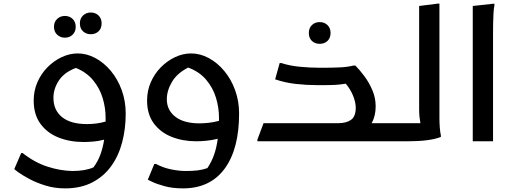

<svg xmlns="http://www.w3.org/2000/svg" viewBox="-20 -780 2834 1060"><path d="M339 260Q282 260 231.5 244.5Q181 229 142 208Q103 187 81 171Q59 155 59 153L97 65H105Q171 117 242 140Q313 163 380 164Q451 164 496 144Q520 112 534 74Q548 36 555 -9Q525 -1 495.5 1.5Q466 4 442 4Q365 4 302.5 -21Q240 -46 203 -97Q166 -148 166 -225Q166 -279 186.5 -326Q207 -373 242 -408.5Q277 -444 320.5 -464.5Q364 -485 409 -485Q459 -485 506.5 -459.5Q554 -434 592 -388.5Q630 -343 652 -282.5Q674 -222 674 -153Q674 -69 654.5 5.5Q635 80 594 137Q553 194 489.5 227Q426 260 339 260ZM275 -240Q275 -172 322.5 -133.5Q370 -95 460 -95Q484 -95 510 -98Q536 -101 563 -109Q563 -120 563 -131Q563 -184 547 -238Q531 -292 494.5 -336.5Q458 -381 399 -405Q335 -381 305 -335.5Q275 -290 275 -240ZM481 -591Q456 -591 438.5 -607Q421 -623 421 -651Q421 -678 438.5 -694.5Q456 -711 481 -711Q507 -711 524 -694.5Q541 -678 541 -651Q541 -623 524 -607Q507 -591 481 -591ZM338 -572Q313 -572 295.5 -588.5Q278 -605 278 -632Q278 -659 295.5 -675.5Q313 -692 338 -692Q364 -692 381 -675.5Q398 -659 398 -632Q398 -605 381 -588.5Q364 -572 338 -572Z M990 260Q933 260 889 248Q845 236 820.5 224Q796 212 796 212L832 125H841Q880 146 924 155Q968 164 1006 164Q1045 164 1072.5 160.5Q1100 157 1125 148Q1148 114 1162 74Q1176 34 1182 -14Q1151 -6 1119.5 -3Q1088 0 1064 0Q989 0 927.5 -24.5Q866 -49 829 -99Q792 -149 792 -225Q792 -279 812.5 -326Q833 -373 868 -408.5Q903 -444 946.5 -464.5Q990 -485 1035 -485Q1085 -485 1132.5 -459.5Q1180 -434 1218 -388.5Q1256 -343 1278 -282.5Q1300 -222 1300 -153Q1300 43 1220 151.5Q1140 260 990 260ZM901 -232Q901 -172 948 -135.5Q995 -99 1081 -99Q1103 -99 1132 -102Q1161 -105 1189 -113Q1189 -122 1189 -131Q1189 -185 1172.5 -240Q1156 -295 1118.5 -339.5Q1081 -384 1019 -407Q958 -376 929.5 -328Q901 -280 901 -232Z M1745 -538Q1719 -538 1702 -554Q1685 -570 1685 -598Q1685 -625 1702 -641.5Q1719 -658 1745 -658Q1771 -658 1788 -641.5Q1805 -625 1805 -598Q1805 -570 1788 -554Q1771 -538 1745 -538ZM1401 -9 1435 -100H1849Q1892 -100 1918 -118.5Q1944 -137 1944 -185Q1944 -215 1929.5 -251Q1915 -287 1889 -318Q1858 -313 1832.5 -311.5Q1807 -310 1766 -310H1730Q1673 -310 1614 -316.5Q1555 -323 1499 -342L1524 -432H1533Q1578 -417 1634.5 -411.5Q1691 -406 1742 -406H1774Q1815 -406 1857.5 -408Q1900 -410 1930 -418H1942Q1966 -394 1992 -359Q2018 -324 2036 -281.5Q2054 -239 2054 -193Q2054 -140 2032 -100H2171V-20L2151 0H1401Z M2151 0V-80L2171 -100H2301Q2298 -115 2296 -134.5Q2294 -154 2294 -177V-747L2397 -760H2406V-175Q2406 -155 2406 -128.5Q2406 -102 2408 -76Q2410 -50 2414 -32V-24Q2354 0 2231 0Z M2590 -747 2709 -760 2710 -752Q2706 -734 2704.5 -707Q2703 -680 2702.5 -652Q2702 -624 2702 -604V0H2590Z"/></svg>

Font: Kufam Medium
Style: Regular
Weight: 500
Designer: Wael Morcos, Artur Schmal
Foundry: Original Type
Version: Version 1.300; ttfautohint (v1.8.3)